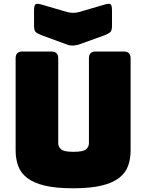

<svg xmlns="http://www.w3.org/2000/svg" viewBox="-20 -997 786 1032"><path d="M682 -189Q682 -143 668.5 -105.5Q655 -68 620.5 -41Q586 -14 526 0.5Q466 15 373 15Q280 15 220 0.5Q160 -14 125.5 -41Q91 -68 77.5 -105.5Q64 -143 64 -189V-684Q64 -720 100 -720H257Q293 -720 293 -684V-228Q293 -208 308 -194.5Q323 -181 375 -181Q428 -181 443 -194.5Q458 -208 458 -228V-684Q458 -720 494 -720H646Q682 -720 682 -684ZM404 -932 541 -972Q567 -980 574.5 -974Q582 -968 582 -941V-860Q582 -833 573.5 -825Q565 -817 541 -807L413 -761Q404 -757 393.5 -755Q383 -753 374 -752Q365 -752 357.5 -753Q350 -754 342 -757L205 -807Q180 -817 171.5 -825Q163 -833 163 -860V-941Q163 -968 171 -974Q179 -980 205 -972L342 -932Q373 -924 404 -932Z"/></svg>

Font: Bungee Spice
Style: Regular
Weight: 400
Designer: David Jonathan Ross
Foundry: David Jonathan Ross
Version: Version 2.000